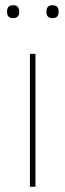

<svg xmlns="http://www.w3.org/2000/svg" viewBox="-20 -711 249 731"><path d="M94 0V-506H115V0ZM30 -642Q17 -642 12 -648.5Q7 -655 7 -663V-670Q7 -678 12 -684.5Q17 -691 30 -691Q43 -691 48 -684.5Q53 -678 53 -670V-663Q53 -655 48 -648.5Q43 -642 30 -642ZM180 -642Q167 -642 162 -648.5Q157 -655 157 -663V-670Q157 -678 162 -684.5Q167 -691 180 -691Q193 -691 198 -684.5Q203 -678 203 -670V-663Q203 -655 198 -648.5Q193 -642 180 -642Z"/></svg>

Font: IBM Plex Sans Condensed Thin
Style: Regular
Weight: 100
Width: 3
Designer: Mike Abbink, Paul van der Laan, Pieter van Rosmalen
Foundry: Bold Monday
Version: Version 1.3